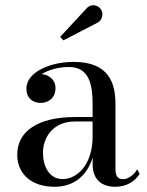

<svg xmlns="http://www.w3.org/2000/svg" viewBox="-20 -705 563 735"><path d="M354 -618.5C370.5 -627 377 -651 367.5 -667.5C358 -684 331.5 -694.5 311.5 -673L210.5 -564L222.5 -550.5ZM267.5 -257C125.5 -257 46 -202.5 46 -113.5C46 -37.5 102 10 188.5 10C263.5 10 313.5 -33 334.5 -101.5V-77.5C334.5 -12.5 374.5 10 421.5 10C465 10 497 -11.5 514.5 -39L505 -57C493.5 -35 469 -19 452 -19C427 -19 422 -36.5 422 -58.5V-304.5C422 -385.5 399 -468 261.5 -468C170.5 -468 81 -428 81 -366C81 -330 105 -311 135.5 -311C163 -311 192.5 -328 192.5 -368C192.5 -400.5 166.5 -419.5 139.5 -421C167.5 -439.5 209 -448.5 244 -448.5C324 -448.5 334.5 -376.5 334.5 -304.5V-257ZM219.5 -19.5C167 -19.5 144.5 -70.5 144.5 -120.5C144.5 -175 179.5 -240 267.5 -240H334.5V-183C334.5 -73.5 275 -19.5 219.5 -19.5Z"/></svg>

Font: Bodoni* 11
Style: Regular
Weight: 400
Version: Version 2.3